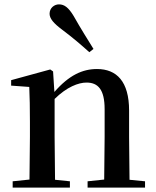

<svg xmlns="http://www.w3.org/2000/svg" viewBox="-20 -859 714 879"><path d="M408 -635C381 -679 352 -724 317 -786C294 -824 275 -839 250 -839C229 -839 207 -823 207 -796C207 -774 226 -752 262 -725C314 -686 351 -654 389 -620ZM456 0H644V-29L573 -36L571 -232V-353C571 -486 514 -543 424 -543C358 -543 296 -515 229 -438L223 -532L210 -541L31 -492V-467L114 -461C116 -412 117 -368 117 -301V-232L115 -37L38 -29V0H300V-29L232 -36L230 -232V-406C286 -461 339 -481 376 -481C429 -481 459 -449 459 -359V-232L457 -37L381 -29V0Z"/></svg>

Font: Noto Serif CJK JP SemiBold
Style: Regular
Weight: 600
Designer: Ryoko NISHIZUKA 西塚涼子 (kana & ideographs); Frank Grießhammer (Latin, Greek & Cyrillic); Wenlong ZHANG 张文龙 (bopomofo); San
Foundry: Adobe
Version: Version 2.001;hotconv 1.1.0;makeotfexe 2.6.0